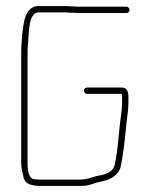

<svg xmlns="http://www.w3.org/2000/svg" viewBox="-20 -627 498 634"><path d="M398 -605H231C224 -606 218 -606 211 -606C205 -607 199 -607 192 -607H107C80 -607 67 -585 61 -562C53 -526 50 -487 50 -443V-86C50 -69 56 -55 58 -40C64 -17 88 -13 118 -13H243C257 -13 269 -14 280 -18C296 -23 299 -24 320 -29L335 -33C354 -41 372 -53 378 -74C386 -112 392 -161 396 -204C398 -235 404 -256 404 -288V-307C404 -325 399 -338 382 -338H267C262 -338 257 -333 257 -328C257 -323 262 -317 267 -317H382C383 -314 383 -310 383 -307V-288C383 -274 382 -262 380 -249C372 -194 370 -130 358 -80C352 -60 332 -52 311 -48C286 -44 271 -34 243 -34H118C110 -34 103 -34 96 -35C74 -35 71 -66 71 -86V-443C71 -456 71 -467 72 -478C76 -510 72 -586 107 -586H192C199 -586 205 -586 211 -585H229C235 -584 241 -584 246 -584H398C403 -584 408 -589 408 -594C408 -599 403 -605 398 -605Z"/></svg>

Font: Electronic
Style: Thn
Weight: 100
Version: Version 1.011